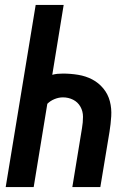

<svg xmlns="http://www.w3.org/2000/svg" viewBox="-20 -755 540 775"><path d="M3 0 124 -735H237L191 -453Q201 -456 212 -457Q223 -458 234 -458Q265 -458 295.5 -453Q326 -448 352 -434.5Q378 -421 397 -398Q416 -375 423.5 -346Q431 -317 429 -285.5Q427 -254 422 -223L385 0H272L311 -238Q315 -261 315 -283.5Q315 -306 304.5 -324.5Q294 -343 275 -352.5Q256 -362 234 -362Q217 -362 200 -355Q183 -348 171 -336L116 0Z"/></svg>

Font: Iosevka Oblique
Style: Bold
Weight: 700
Italic angle: -9°
Monospace: yes
Designer: Belleve Invis
Foundry: Belleve Invis
Version: Version 32.5.0; ttfautohint (v1.8.4)